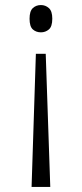

<svg xmlns="http://www.w3.org/2000/svg" viewBox="-20 -562 324 760"><path d="M161 -349 179 178H105L122 -349ZM142 -542Q160 -542 173.5 -530Q187 -518 187 -488Q187 -457 173.5 -445.5Q160 -434 142 -434Q123 -434 110 -445.5Q97 -457 97 -488Q97 -518 110 -530Q123 -542 142 -542Z"/></svg>

Font: Noto Serif SemiCondensed Light
Style: Regular
Weight: 300
Width: 4
Designer: Monotype Design Team
Foundry: Monotype Imaging Inc.
Version: Version 2.013